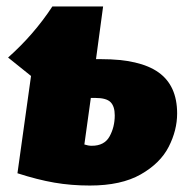

<svg xmlns="http://www.w3.org/2000/svg" viewBox="-20 -554 581 594"><path d="M528 -203Q528 -151 502 -100Q476 -49 415.5 -14.5Q355 20 258 20Q200 20 148 11Q96 2 34 -18L76 -319L5 -376Q85 -447 142 -534H299L277 -371H293Q413 -371 470.5 -330Q528 -289 528 -203ZM335 -197Q335 -225 322 -238Q309 -251 275 -251H261L241 -107Q253 -103 264 -103Q303 -103 319 -132Q335 -161 335 -197Z"/></svg>

Font: Fira Sans Black
Style: Italic
Weight: 900
Italic angle: -8°
Designer: Carrois Corporate & Edenspiekermann AG
Foundry: Carrois Corporate GbR & Edenspiekermann AG
Version: Version 4.203